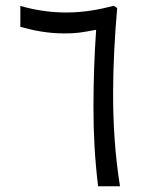

<svg xmlns="http://www.w3.org/2000/svg" viewBox="-20 -648 522 668"><path d="M205.1 -531.7C225.6 -531.7 243.2 -532.7 257.8 -534.7C272.5 -536.6 291.5 -540 314.5 -544.4C308.1 -454.1 305.2 -361.3 305.2 -275.4C305.2 -181.6 309.6 -97.2 321.3 0H397.5C380.4 -106.9 373.5 -211.9 373.5 -323.7C373.5 -421.4 379.4 -524.4 387.7 -620.1L376 -627.9C323.2 -614.3 271 -604.5 210.4 -604.5C153.8 -604.5 99.6 -613.3 50.8 -627.4V-554.7C97.2 -541.5 146.5 -531.7 205.1 -531.7Z"/></svg>

Font: Vazirmatn Light
Style: Regular
Weight: 300
Designer: Saber Rastikerdar
Foundry: Saber Rastikerdar
Version: Version 33.003